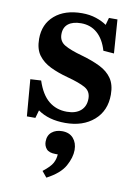

<svg xmlns="http://www.w3.org/2000/svg" viewBox="-91 -584 656 934"><g transform="rotate(10 237.5 -117.0)"><path d="M60 15 45 -166 98 -169Q120 -102 157.5 -71.5Q195 -41 247 -41Q291 -41 315.5 -62.5Q340 -84 340 -122Q340 -158 311 -174.5Q282 -191 222 -207Q173 -220 135 -238.5Q97 -257 75 -287Q53 -317 53 -367Q53 -440 103 -483Q153 -526 238 -526Q276 -526 307.5 -515.5Q339 -505 360 -490L370 -526H412L424 -360L371 -364Q355 -419 322 -448Q289 -477 242 -477Q201 -477 178.5 -459.5Q156 -442 156 -408Q156 -373 185 -356Q214 -339 272 -323Q325 -308 363.5 -289Q402 -270 423 -239.5Q444 -209 444 -160Q444 -80 390 -33Q336 14 249 14Q166 14 113 -24L102 15ZM205 292 181 263Q217 235 228 214.5Q239 194 240 171H229Q197 171 184 156Q171 141 171 120Q171 89 191 72.5Q211 56 242 56Q278 56 297.5 78.5Q317 101 317 136Q317 173 293.5 215.5Q270 258 205 292Z"/></g></svg>

Font: Literata 36pt SemiBold
Style: Regular
Weight: 600
Designer: Latin by Veronika Burian and Jose Scaglione. Greek by Irene Vlachou. Cyrillic by Vera Evstafieva.
Foundry: TypeTogether
Version: Version 3.002